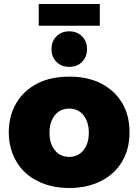

<svg xmlns="http://www.w3.org/2000/svg" viewBox="-20 -935 697 962"><path d="M486 -517C441 -540 388 -551 327 -551C266 -551 213 -540 168 -517C122 -494 87 -461 62 -419C37 -377 24 -328 24 -272C24 -217 37 -168 62 -126C87 -83 122 -51 168 -28C213 -5 266 7 327 7C388 7 441 -5 486 -28C531 -51 567 -83 592 -126C617 -168 629 -217 629 -272C629 -328 617 -377 592 -419C567 -461 531 -494 486 -517ZM255 -358C273 -380 297 -391 327 -391C356 -391 380 -380 398 -358C416 -335 425 -306 425 -270C425 -233 416 -204 398 -182C380 -160 356 -149 327 -149C297 -149 273 -160 255 -182C237 -204 228 -233 228 -270C228 -306 237 -335 255 -358ZM391 -753C374 -770 353 -778 327 -778C301 -778 280 -770 263 -753C246 -736 238 -715 238 -689C238 -663 246 -642 263 -625C280 -608 301 -600 327 -600C353 -600 374 -608 391 -625C408 -642 416 -663 416 -689C416 -715 408 -736 391 -753ZM174 -915V-806H480V-915Z"/></svg>

Font: Argentum Sans ExtraBold
Style: Regular
Weight: 800
Designer: Julieta Ulanovsky
Foundry: Julieta Ulanovsky
Version: Version 5.001;February 15, 2019;FontCreator 11.5.0.2425 64-b